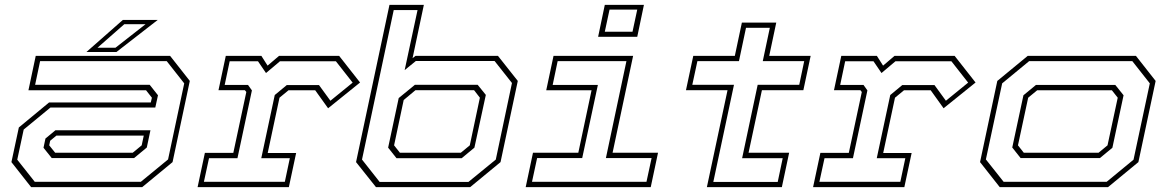

<svg xmlns="http://www.w3.org/2000/svg" viewBox="-20 -770 4802 790"><path d="M108 0 27 -103 57.5 -245.5 182 -348.5H600.5L605 -368L581 -398.5H97L127 -540H680L761 -437L690 -103L565 0ZM123 -22H559.5L671.5 -114L738 -427L666 -518.5H145L124.5 -421H596L630 -378L619 -327.5H187.5L77.5 -237L51 -113ZM193 -119.5 159 -162 167 -200 208 -234H599L584 -163L531.5 -119.5ZM207 -141.5H526L563 -172L571.5 -212H212L186.5 -191L182.5 -172ZM335.5 -556 485.5 -688H629L459 -556ZM381 -573.5H455L579 -670.5H491.5Z M793 0 823 -141H940L993.5 -391.5L987.5 -399H879L909 -540H1055.5L1081 -500L1128 -540H1375.5L1461.5 -430.5L1330 -324.5L1277 -398.5H1167L1130 -368L1081.5 -140.5H1198.5L1168.5 0ZM819 -22H1152L1172.5 -119H1055L1110.5 -379L1160 -420H1292.5L1339.5 -355.5L1431 -430L1362 -518H1132L1074.5 -469.5L1041.5 -518H925L904.5 -420.5H1000.5L1016.5 -398L957 -119H840Z M1527 0 1445 -103 1582.5 -750H1724L1677.5 -530.5L1689.5 -540H2029L2110.5 -437L2039.5 -103L1914.5 0ZM1542 -21.5H1907.5L2020 -113.5L2086.5 -428.5L2015 -519H1691L1645 -481.5L1698 -728.5H1600L1469.5 -113.5ZM1611.5 -119 1577 -162.5 1620.5 -366.5 1687 -421H1945.5L1979 -379.5L1932 -162.5L1879.5 -119ZM1625.5 -141.5H1876L1913 -172L1954.5 -368L1930.5 -399H1689.5L1641 -358.5L1601.5 -172Z M2441 -618.5 2468.5 -750H2629.5L2602 -618.5ZM2468.5 -639.5H2582.5L2602 -730.5H2488ZM2143 0 2173 -141.5H2359.5L2414 -398.5H2227.5L2257.5 -540H2585L2500.5 -141.5H2687.5L2657.5 0ZM2169 -22H2640L2661 -119.5H2473L2557.5 -518.5H2274.5L2254 -420.5H2440L2375.5 -119.5H2190Z M2888.5 0 2973.5 -399H2802.5L2832.5 -540H3003.5L3032.5 -677H3174L3145 -540H3315.5L3285.5 -399H3115L3060 -141.5H3227L3197 0ZM2915 -21.5H3180L3200.5 -119H3033.5L3097.5 -421H3268.5L3289 -518.5H3118.5L3147.5 -655.5H3049.5L3020.5 -518.5H2849.5L2828.5 -421H3000Z M3325.5 0 3355.5 -141H3472.5L3526 -391.5L3520 -399H3411.5L3441.5 -540H3588L3613.5 -500L3660.5 -540H3908L3994 -430.5L3862.5 -324.5L3809.5 -398.5H3699.5L3662.5 -368L3614 -140.5H3731L3701 0ZM3351.5 -22H3684.5L3705 -119H3587.5L3643 -379L3692.5 -420H3825L3872 -355.5L3963.5 -430L3894.5 -518H3664.5L3607 -469.5L3574 -518H3457.5L3437 -420.5H3533L3549 -398L3489.5 -119H3372.5Z M4093.5 0 4012.5 -103 4083.5 -437 4208.5 -540H4654L4735 -437L4664 -103L4539 0ZM4109.5 -22H4533.5L4644 -113L4711 -427L4639 -518.5H4214.5L4103.5 -427L4036.5 -114ZM4179.5 -119.5 4145 -163 4191 -378 4242.5 -420.5H4569L4603 -378L4557 -162L4505.5 -119.5ZM4192.5 -141.5H4500L4537 -172L4579 -368L4555 -398.5H4247.5L4210.5 -368L4168.5 -172Z"/></svg>

Font: Tourney Expanded ExtraLight
Style: Italic
Weight: 200
Width: 7
Italic angle: -12°
Designer: Tyler Finck
Foundry: Etcetera Type Co
Version: Version 1.010; ttfautohint (v1.8.3)